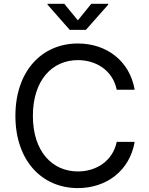

<svg xmlns="http://www.w3.org/2000/svg" viewBox="-20 -962 770 992"><path d="M382.3 9.8C531.2 9.8 650.4 -81.1 675.8 -229H583C562.5 -129.9 477.5 -76.2 382.3 -76.2C252 -76.2 149.9 -177.2 149.9 -363.3C149.9 -549.8 251.5 -651.4 382.3 -651.4C477.1 -651.4 562.5 -598.1 583 -498.5H675.8C649.9 -648.4 529.8 -737.3 382.3 -737.3C195.8 -737.3 59.6 -594.2 59.6 -363.3C59.6 -132.8 195.8 9.8 382.3 9.8ZM312 -942.4H225.6V-938L340.3 -807.6H423.8L539.1 -938V-942.4H451.7L382.3 -856.9Z"/></svg>

Font: Raveo
Style: Regular
Weight: 400
Designer: Jakub Foglar, Rasmus Andersson (Inter)
Foundry: Jakubfoglar.com
Version: Version 1.100;Glyphs 3.2.3 (3260)